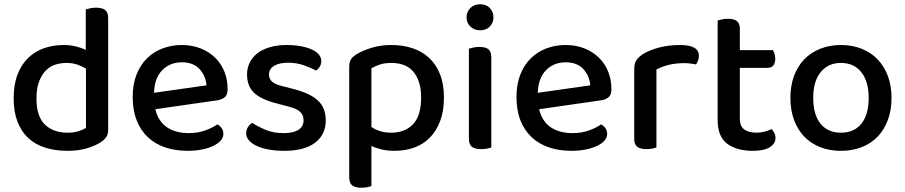

<svg xmlns="http://www.w3.org/2000/svg" viewBox="-20 -693 4243 900"><path d="M279 -482Q309 -482 335.5 -475.5Q362 -469 382 -459V-649Q389 -651 402 -654Q415 -657 430 -657Q459 -657 473 -646Q487 -635 487 -609V-85Q487 -64 478 -50.5Q469 -37 450 -25Q427 -10 387.5 2Q348 14 297 14Q240 14 193 -0.5Q146 -15 113 -45.5Q80 -76 62 -122.5Q44 -169 44 -232Q44 -297 62.5 -344.5Q81 -392 113 -422.5Q145 -453 187.5 -467.5Q230 -482 279 -482ZM383 -371Q366 -382 343 -390Q320 -398 292 -398Q262 -398 236.5 -389Q211 -380 192 -359.5Q173 -339 162 -307.5Q151 -276 151 -231Q151 -147 190.5 -109Q230 -71 296 -71Q326 -71 346.5 -77.5Q367 -84 383 -93Z M708 -181Q722 -124 762.5 -96.5Q803 -69 866 -69Q908 -69 943 -82Q978 -95 999 -110Q1027 -94 1027 -65Q1027 -48 1014 -33.5Q1001 -19 978.5 -8.5Q956 2 925.5 8Q895 14 860 14Q802 14 754.5 -2Q707 -18 673 -50Q639 -82 620.5 -129Q602 -176 602 -238Q602 -298 620 -343.5Q638 -389 669 -419.5Q700 -450 742 -466Q784 -482 832 -482Q880 -482 919.5 -466.5Q959 -451 987.5 -423.5Q1016 -396 1031.5 -358Q1047 -320 1047 -275Q1047 -250 1035 -238.5Q1023 -227 1000 -223ZM832 -401Q777 -401 740.5 -364Q704 -327 702 -258L948 -293Q944 -338 915 -369.5Q886 -401 832 -401Z M1507 -129Q1507 -62 1457 -24Q1407 14 1312 14Q1273 14 1240 8Q1207 2 1183.5 -9Q1160 -20 1147 -35Q1134 -50 1134 -68Q1134 -83 1141.5 -96Q1149 -109 1162 -117Q1190 -99 1226 -84Q1262 -69 1310 -69Q1355 -69 1379 -84.5Q1403 -100 1403 -129Q1403 -154 1386.5 -169Q1370 -184 1338 -192L1270 -210Q1202 -228 1170 -259Q1138 -290 1138 -344Q1138 -373 1150 -398.5Q1162 -424 1185.5 -442.5Q1209 -461 1244 -471.5Q1279 -482 1324 -482Q1360 -482 1389.5 -476.5Q1419 -471 1440.5 -461.5Q1462 -452 1474 -438Q1486 -424 1486 -408Q1486 -392 1479 -380.5Q1472 -369 1461 -362Q1443 -373 1407.5 -386Q1372 -399 1331 -399Q1289 -399 1265 -384.5Q1241 -370 1241 -344Q1241 -324 1254.5 -311Q1268 -298 1301 -290L1359 -275Q1435 -255 1471 -221Q1507 -187 1507 -129Z M1829 14Q1797 14 1769 7.5Q1741 1 1721 -9V179Q1714 182 1701.5 184.5Q1689 187 1674 187Q1645 187 1631 176Q1617 165 1617 138V-379Q1617 -401 1625 -414.5Q1633 -428 1655 -441Q1683 -457 1723.5 -469.5Q1764 -482 1815 -482Q1867 -482 1912 -467.5Q1957 -453 1990 -423Q2023 -393 2042 -346.5Q2061 -300 2061 -236Q2061 -173 2043.5 -126.5Q2026 -80 1995.5 -48.5Q1965 -17 1922.5 -1.5Q1880 14 1829 14ZM1813 -71Q1878 -71 1916 -110.5Q1954 -150 1954 -236Q1954 -280 1943 -311Q1932 -342 1913.5 -361.5Q1895 -381 1869.5 -389.5Q1844 -398 1815 -398Q1783 -398 1760.5 -390.5Q1738 -383 1721 -373V-98Q1738 -86 1761 -78.5Q1784 -71 1813 -71Z M2283 -2Q2276 1 2263.5 3.5Q2251 6 2235 6Q2206 6 2192 -5Q2178 -16 2178 -42V-465Q2186 -467 2198.5 -470Q2211 -473 2227 -473Q2256 -473 2269.5 -462Q2283 -451 2283 -424ZM2167 -612Q2167 -638 2185 -655.5Q2203 -673 2231 -673Q2259 -673 2276 -655.5Q2293 -638 2293 -612Q2293 -586 2276 -568.5Q2259 -551 2231 -551Q2203 -551 2185 -568.5Q2167 -586 2167 -612Z M2507 -181Q2521 -124 2561.5 -96.5Q2602 -69 2665 -69Q2707 -69 2742 -82Q2777 -95 2798 -110Q2826 -94 2826 -65Q2826 -48 2813 -33.5Q2800 -19 2777.5 -8.5Q2755 2 2724.5 8Q2694 14 2659 14Q2601 14 2553.5 -2Q2506 -18 2472 -50Q2438 -82 2419.5 -129Q2401 -176 2401 -238Q2401 -298 2419 -343.5Q2437 -389 2468 -419.5Q2499 -450 2541 -466Q2583 -482 2631 -482Q2679 -482 2718.5 -466.5Q2758 -451 2786.5 -423.5Q2815 -396 2830.5 -358Q2846 -320 2846 -275Q2846 -250 2834 -238.5Q2822 -227 2799 -223ZM2631 -401Q2576 -401 2539.5 -364Q2503 -327 2501 -258L2747 -293Q2743 -338 2714 -369.5Q2685 -401 2631 -401Z M3057 -2Q3050 1 3037.5 3.5Q3025 6 3010 6Q2981 6 2967 -5Q2953 -16 2953 -42V-370Q2953 -395 2963 -410.5Q2973 -426 2995 -440Q3024 -458 3069 -470Q3114 -482 3168 -482Q3256 -482 3256 -432Q3256 -420 3252 -409.5Q3248 -399 3243 -391Q3233 -393 3218 -395Q3203 -397 3186 -397Q3146 -397 3113 -388.5Q3080 -380 3057 -367Z M3448 -137Q3448 -101 3469 -86Q3490 -71 3528 -71Q3545 -71 3564 -76Q3583 -81 3597 -88Q3604 -80 3609.5 -70Q3615 -60 3615 -46Q3615 -20 3588.5 -3Q3562 14 3508 14Q3433 14 3388.5 -19.5Q3344 -53 3344 -130V-597Q3351 -599 3364 -602Q3377 -605 3392 -605Q3421 -605 3434.5 -594Q3448 -583 3448 -557V-458H3603Q3607 -452 3610.5 -441Q3614 -430 3614 -418Q3614 -375 3577 -375H3448V-137Z M4159 -234Q4159 -177 4142 -131Q4125 -85 4094.5 -53Q4064 -21 4020 -3.5Q3976 14 3922 14Q3868 14 3824 -3.5Q3780 -21 3749.5 -53Q3719 -85 3702 -131Q3685 -177 3685 -234Q3685 -291 3702 -337Q3719 -383 3750 -415Q3781 -447 3825 -464.5Q3869 -482 3922 -482Q3975 -482 4019 -464.5Q4063 -447 4094 -414.5Q4125 -382 4142 -336.5Q4159 -291 4159 -234ZM3922 -398Q3862 -398 3827 -355Q3792 -312 3792 -234Q3792 -156 3826 -113.5Q3860 -71 3922 -71Q3984 -71 4018 -113.5Q4052 -156 4052 -234Q4052 -311 4017.5 -354.5Q3983 -398 3922 -398Z"/></svg>

Font: Baloo Thambi 2 Medium
Style: Regular
Weight: 500
Designer: Aadarsh Rajan and Ek Type
Foundry: Ek Type
Version: Version 1.640;hotconv 1.0.111;makeotfexe 2.5.65597; ttfautoh